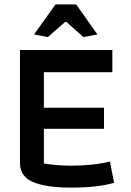

<svg xmlns="http://www.w3.org/2000/svg" viewBox="-20 -846 595 875"><path d="M135 -689 233 -826H327L424 -689L360 -677L283 -746H277L198 -677ZM71 -104V-618H492V-517H180V-355H454V-259H180V-101Q240 -91 306 -91Q405 -91 481 -110L500 -13Q425 9 303 9Q192 9 131.5 -16Q71 -41 71 -104Z"/></svg>

Font: Athiti SemiBold
Style: Regular
Weight: 600
Designer: CadsonDemak Team
Foundry: CadsonDemak
Version: Version 1.032